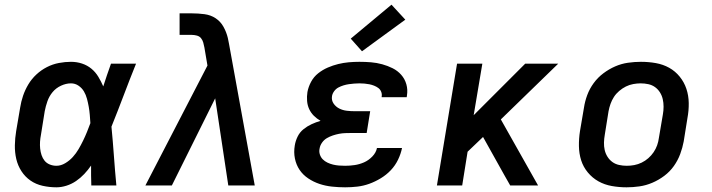

<svg xmlns="http://www.w3.org/2000/svg" viewBox="-20 -792 3040 820"><path d="M221 8Q191 8 162 1.5Q133 -5 110 -21Q87 -37 71.5 -61Q56 -85 49.5 -113Q43 -141 43.5 -171.5Q44 -202 49 -232L66 -332Q70 -358 78.5 -383Q87 -408 101 -431.5Q115 -455 135.5 -474Q156 -493 180.5 -505.5Q205 -518 231.5 -523Q258 -528 283 -528Q308 -528 330.5 -520.5Q353 -513 370.5 -498.5Q388 -484 400 -464Q412 -444 421 -423Q429 -447 437 -471.5Q445 -496 454 -520H561Q534 -453 508.5 -385.5Q483 -318 456 -251Q462 -189 466.5 -126Q471 -63 477 0H370Q369 -21 369 -42.5Q369 -64 369 -85Q356 -66 340 -49Q324 -32 305 -19Q286 -6 264 1Q242 8 221 8ZM221 -84Q240 -84 258.5 -95Q277 -106 291 -121.5Q305 -137 315.5 -155Q326 -173 335 -191.5Q344 -210 351.5 -228.5Q359 -247 366 -266Q365 -283 363.5 -301Q362 -319 359 -336Q356 -353 351.5 -370Q347 -387 338.5 -401.5Q330 -416 315.5 -426Q301 -436 283 -436Q262 -436 240.5 -426Q219 -416 204.5 -398.5Q190 -381 182.5 -359.5Q175 -338 171 -317L155 -217Q152 -202 151 -187Q150 -172 151.5 -157.5Q153 -143 157.5 -129.5Q162 -116 170.5 -105.5Q179 -95 192.5 -89.5Q206 -84 221 -84Z M601 0 866 -512 853 -589Q851 -600 848 -610.5Q845 -621 838.5 -629Q832 -637 821 -640Q810 -643 799 -643H747V-735H799Q826 -735 853 -731.5Q880 -728 901 -714Q922 -700 934.5 -677.5Q947 -655 953 -630Q954 -624 955.5 -617.5Q957 -611 958 -605L1068 0H955L899 -372L714 0Z M1454 8Q1426 8 1398 5Q1370 2 1344.5 -6.5Q1319 -15 1296.5 -30Q1274 -45 1259.5 -66.5Q1245 -88 1239.5 -115Q1234 -142 1239 -171Q1242 -190 1251 -208.5Q1260 -227 1276 -240Q1292 -253 1310.5 -261.5Q1329 -270 1349 -276Q1333 -285 1320.5 -297.5Q1308 -310 1300.5 -326Q1293 -342 1291.5 -361Q1290 -380 1293 -399Q1297 -421 1308.5 -442.5Q1320 -464 1339 -479Q1358 -494 1380 -503.5Q1402 -513 1424.5 -518.5Q1447 -524 1469.5 -526Q1492 -528 1515 -528Q1540 -528 1564.5 -526Q1589 -524 1612.5 -517.5Q1636 -511 1657 -500.5Q1678 -490 1693.5 -472.5Q1709 -455 1715.5 -432Q1722 -409 1718 -384Q1718 -382 1717.5 -380.5Q1717 -379 1717 -377H1610Q1610 -377 1610 -378Q1610 -379 1610 -379Q1612 -390 1608 -400Q1604 -410 1596 -416Q1588 -422 1578 -426Q1568 -430 1558 -432Q1548 -434 1537 -435Q1526 -436 1515 -436Q1504 -436 1492.5 -435Q1481 -434 1470 -432.5Q1459 -431 1447.5 -427.5Q1436 -424 1425.5 -418.5Q1415 -413 1407.5 -403Q1400 -393 1398 -382Q1395 -364 1404.5 -350Q1414 -336 1429 -328.5Q1444 -321 1461 -319Q1478 -317 1496 -317H1561L1546 -224H1481Q1468 -224 1454.5 -223.5Q1441 -223 1428 -220.5Q1415 -218 1401.5 -213.5Q1388 -209 1376 -202Q1364 -195 1355.5 -183Q1347 -171 1345 -158Q1342 -145 1346 -132.5Q1350 -120 1358.5 -111.5Q1367 -103 1378.5 -97.5Q1390 -92 1402.5 -89Q1415 -86 1428 -85Q1441 -84 1454 -84Q1474 -84 1494.5 -87Q1515 -90 1534.5 -98.5Q1554 -107 1570 -123.5Q1586 -140 1590 -160H1697Q1692 -135 1680 -110Q1668 -85 1649 -65Q1630 -45 1606 -30.5Q1582 -16 1557 -7Q1532 2 1506 5Q1480 8 1454 8ZM1526 -573 1478 -627 1652 -772 1711 -708Z M1846 0 1932 -520H2040L2003 -300L2223 -520H2364L2119 -282L2278 0H2159L2134 -44L2043 -207L1977 -144L1954 0Z M2656 8Q2624 8 2593 2.5Q2562 -3 2536 -17.5Q2510 -32 2490.5 -55.5Q2471 -79 2462 -107.5Q2453 -136 2452.5 -168Q2452 -200 2457 -232L2474 -332Q2478 -359 2488 -386Q2498 -413 2515.5 -437Q2533 -461 2557 -479Q2581 -497 2607.5 -508.5Q2634 -520 2662 -524Q2690 -528 2717 -528Q2750 -528 2781 -522.5Q2812 -517 2838 -502.5Q2864 -488 2883 -464.5Q2902 -441 2911.5 -412.5Q2921 -384 2921.5 -352Q2922 -320 2916 -288L2900 -188Q2895 -161 2885 -134Q2875 -107 2858 -83Q2841 -59 2817 -41Q2793 -23 2766 -11.5Q2739 0 2711 4Q2683 8 2656 8ZM2657 -84Q2673 -84 2689 -87Q2705 -90 2720.5 -97.5Q2736 -105 2749 -116.5Q2762 -128 2771.5 -142Q2781 -156 2786.5 -171.5Q2792 -187 2794 -203L2811 -303Q2814 -320 2814 -336.5Q2814 -353 2810.5 -368.5Q2807 -384 2798.5 -397.5Q2790 -411 2777.5 -420Q2765 -429 2749 -432.5Q2733 -436 2716 -436Q2701 -436 2684.5 -433Q2668 -430 2653 -422.5Q2638 -415 2624.5 -403.5Q2611 -392 2602 -378Q2593 -364 2587.5 -348.5Q2582 -333 2579 -317L2563 -217Q2560 -200 2559.5 -183.5Q2559 -167 2562.5 -151.5Q2566 -136 2574.5 -122.5Q2583 -109 2595.5 -100Q2608 -91 2624 -87.5Q2640 -84 2657 -84Z"/></svg>

Font: Iosevka SS04 SmBd Ex Obl
Style: Regular
Weight: 600
Width: 7
Italic angle: -9°
Monospace: yes
Designer: Belleve Invis
Foundry: Belleve Invis
Version: Version 19.0.0; ttfautohint (v1.8.4)